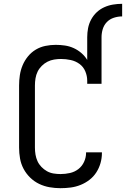

<svg xmlns="http://www.w3.org/2000/svg" viewBox="-20 -978 660 1006"><path d="M437 -783Q437 -807 441.5 -830.5Q446 -854 457.5 -875.5Q469 -897 486.5 -913.5Q504 -930 526 -940Q548 -950 572 -954Q596 -958 620 -958V-892Q598 -892 576.5 -885Q555 -878 540 -862.5Q525 -847 518.5 -826Q512 -805 512 -783ZM297 8Q268 8 239.5 3Q211 -2 185 -14.5Q159 -27 138 -47.5Q117 -68 103.5 -93.5Q90 -119 85 -147.5Q80 -176 80 -205V-530Q80 -557 84 -584Q88 -611 98.5 -636Q109 -661 126.5 -682.5Q144 -704 167.5 -718Q191 -732 218 -737.5Q245 -743 272 -743Q296 -743 320 -739.5Q344 -736 366 -726Q388 -716 406.5 -700Q425 -684 437 -664V-783H512V-539H437V-555Q437 -580 427 -604Q417 -628 396.5 -643Q376 -658 350.5 -663.5Q325 -669 300 -669Q282 -669 263.5 -666Q245 -663 228.5 -654.5Q212 -646 198.5 -632.5Q185 -619 177 -602.5Q169 -586 166 -567.5Q163 -549 163 -530V-205Q163 -186 166 -168Q169 -150 176.5 -133.5Q184 -117 197 -103.5Q210 -90 226 -81Q242 -72 260.5 -69Q279 -66 297 -66Q322 -66 346.5 -71.5Q371 -77 390.5 -92Q410 -107 420.5 -130Q431 -153 431 -177V-180H514V-176Q514 -149 506.5 -123Q499 -97 484.5 -74.5Q470 -52 448.5 -35.5Q427 -19 402 -9Q377 1 350.5 4.5Q324 8 297 8Z"/></svg>

Font: Iosevka Extended
Style: Regular
Weight: 400
Width: 7
Monospace: yes
Designer: Belleve Invis
Foundry: Belleve Invis
Version: Version 32.5.0; ttfautohint (v1.8.4)